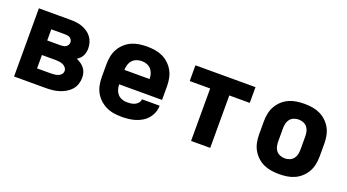

<svg xmlns="http://www.w3.org/2000/svg" viewBox="-45 -948 2490 1376"><g transform="rotate(20 1200.0 -260.0)"><path d="M77 0V-520H316Q339 -520 362 -517.5Q385 -515 406.5 -507.5Q428 -500 447.5 -487Q467 -474 481 -455.5Q495 -437 501.5 -415Q508 -393 508 -370Q508 -355 505 -341Q502 -327 495.5 -314Q489 -301 478.5 -291Q468 -281 456 -273Q474 -266 489.5 -255Q505 -244 517 -229Q529 -214 534 -195.5Q539 -177 539 -158Q539 -133 530.5 -108Q522 -83 504.5 -64Q487 -45 464.5 -32.5Q442 -20 417.5 -12.5Q393 -5 367.5 -2.5Q342 0 316 0ZM212 -324H316Q326 -324 336 -326Q346 -328 354.5 -333.5Q363 -339 368 -348Q373 -357 373 -367Q373 -377 368 -386.5Q363 -396 354.5 -401Q346 -406 336 -407.5Q326 -409 316 -409H212ZM212 -111H316Q330 -111 344 -112.5Q358 -114 371.5 -119Q385 -124 394.5 -135Q404 -146 404 -161Q404 -175 394.5 -186.5Q385 -198 372 -203.5Q359 -209 344.5 -211Q330 -213 316 -213H212Z M900 8Q870 8 840 3.5Q810 -1 782.5 -14Q755 -27 732.5 -47.5Q710 -68 695.5 -94Q681 -120 675 -150Q669 -180 669 -210V-310Q669 -340 675 -370Q681 -400 695.5 -426Q710 -452 732.5 -473Q755 -494 782.5 -506.5Q810 -519 840 -523.5Q870 -528 900 -528Q930 -528 960 -523.5Q990 -519 1017.5 -506.5Q1045 -494 1067.5 -473Q1090 -452 1104.5 -426Q1119 -400 1125 -370Q1131 -340 1131 -310V-205H804Q804 -185 810 -165.5Q816 -146 829 -131.5Q842 -117 861 -110Q880 -103 900 -103Q915 -103 930.5 -105Q946 -107 959.5 -113.5Q973 -120 983.5 -132.5Q994 -145 994 -160H1129Q1129 -133 1119.5 -108Q1110 -83 1093 -62.5Q1076 -42 1053 -28Q1030 -14 1004.5 -6Q979 2 952.5 5Q926 8 900 8ZM996 -315Q996 -335 990 -354.5Q984 -374 971 -388.5Q958 -403 939 -410Q920 -417 900 -417Q880 -417 861 -410Q842 -403 829 -388.5Q816 -374 810 -354.5Q804 -335 804 -315Z M1427 0V-400H1271V-520H1729V-400H1573V0Z M2100 8Q2070 8 2040 3.5Q2010 -1 1982.5 -13.5Q1955 -26 1932.5 -47Q1910 -68 1895.5 -94Q1881 -120 1875 -150Q1869 -180 1869 -210V-310Q1869 -340 1875 -370Q1881 -400 1895.5 -426Q1910 -452 1932.5 -473Q1955 -494 1982.5 -506.5Q2010 -519 2040 -523.5Q2070 -528 2100 -528Q2130 -528 2160 -523.5Q2190 -519 2217.5 -506.5Q2245 -494 2267.5 -473Q2290 -452 2304.5 -426Q2319 -400 2325 -370Q2331 -340 2331 -310V-210Q2331 -180 2325 -150Q2319 -120 2304.5 -94Q2290 -68 2267.5 -47Q2245 -26 2217.5 -13.5Q2190 -1 2160 3.5Q2130 8 2100 8ZM2100 -112Q2118 -112 2136 -119Q2154 -126 2165.5 -140.5Q2177 -155 2181 -173.5Q2185 -192 2185 -210V-310Q2185 -328 2181 -346.5Q2177 -365 2165.5 -379.5Q2154 -394 2136 -401Q2118 -408 2100 -408Q2082 -408 2064 -401Q2046 -394 2034.5 -379.5Q2023 -365 2019 -346.5Q2015 -328 2015 -310V-210Q2015 -192 2019 -173.5Q2023 -155 2034.5 -140.5Q2046 -126 2064 -119Q2082 -112 2100 -112Z"/></g></svg>

Font: Iosevka Aile Heavy
Style: Regular
Weight: 900
Designer: Belleve Invis
Foundry: Belleve Invis
Version: Version 31.1.0; ttfautohint (v1.8.4)